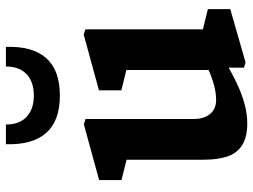

<svg xmlns="http://www.w3.org/2000/svg" viewBox="-125 -733 870 660"><g transform="rotate(-90 310.0 -403.0)"><path d="M91 -138.5V-434.2L123.1 -394.9L21.1 -420.4V-497.3L212.8 -549.8L230.9 -543.8V-173Q230.9 -147 239.5 -129.5Q248.2 -112 262.7 -103.5Q277.2 -95.1 295.1 -95.1Q321.5 -95.1 348.5 -102.6Q375.4 -110.1 407.5 -123.9Q419 -128.6 431.6 -134.3V-66.3Q390.3 -41.3 354.1 -24.1Q317.8 -6.9 283.1 2.5Q248.3 12 215.6 12Q168.2 12 140.7 -5.9Q113.2 -23.8 102.1 -56.5Q91 -89.2 91 -138.5ZM407.3 -84.4 399.4 -97.5V-426L421.1 -398.3L329.5 -420.9V-497.8L521.2 -550.3L539.2 -544.3V-117.9L517.1 -145.9L608.7 -123.4V-46.5L425.7 6L407.3 0.6ZM144.4 -817.7H211.9Q211.9 -771.5 238.3 -746.6Q264.8 -721.7 311.7 -721.7Q358.6 -721.7 385 -746.6Q411.4 -771.5 411.4 -817.7H478.9Q482 -726.5 440.4 -679.4Q398.8 -632.2 311.7 -632.2Q224.5 -632.2 182.9 -679.4Q141.3 -726.5 144.4 -817.7Z"/></g></svg>

Font: Monaspace Xenon Var ExtraLight
Style: Regular
Weight: 200
Designer: Riley Cran and the Lettermatic Team
Version: Version 1.200 (Monaspace Xenon Var)